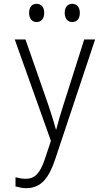

<svg xmlns="http://www.w3.org/2000/svg" viewBox="-20 -738 570 1003"><path d="M357 -623C383 -623 397 -640 397 -671C397 -700 382 -718 357 -718C334 -718 318 -701 318 -671C318 -641 334 -623 357 -623ZM171 -623C196 -623 211 -641 211 -671C211 -700 196 -718 171 -718C147 -718 132 -701 132 -671C132 -641 147 -623 171 -623ZM117 245C197 245 237 188 269 92L477 -532H420L312 -192C297 -146 284 -102 274 -62H272C262 -98 251 -135 232 -191L113 -532H57L246 -2L214 94C188 170 161 196 113 196C95 196 77 192 61 188V236C80 241 98 245 117 245Z"/></svg>

Font: Noto Sans Mono Condensed Light
Style: Regular
Weight: 300
Width: 3
Designer: Monotype Design Team
Foundry: Monotype Imaging Inc.
Version: Version 2.014